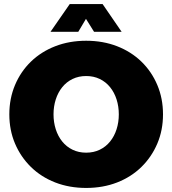

<svg xmlns="http://www.w3.org/2000/svg" viewBox="-20 -914 850 947"><path d="M405 13Q322 13 252.5 -14Q183 -41 132.5 -90.5Q82 -140 54 -206Q26 -272 26 -350Q26 -428 54 -494.5Q82 -561 132.5 -610Q183 -659 252.5 -686Q322 -713 405 -713Q488 -713 557.5 -686Q627 -659 677.5 -610Q728 -561 756 -494.5Q784 -428 784 -350Q784 -272 756 -206Q728 -140 677.5 -90.5Q627 -41 557.5 -14Q488 13 405 13ZM405 -161Q442 -161 472 -175.5Q502 -190 523 -216Q544 -242 555 -276.5Q566 -311 566 -350Q566 -389 555 -423.5Q544 -458 523 -484Q502 -510 472 -524.5Q442 -539 405 -539Q368 -539 338 -524.5Q308 -510 287 -484Q266 -458 255 -423.5Q244 -389 244 -350Q244 -311 255 -276.5Q266 -242 287 -216Q308 -190 338 -175.5Q368 -161 405 -161ZM229 -757 324 -894H486L580 -757H444L404 -821L366 -757Z"/></svg>

Font: MuseoModerno Thin Black
Style: Regular
Weight: 900
Version: Version 1.002